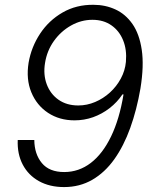

<svg xmlns="http://www.w3.org/2000/svg" viewBox="-20 -757 634 787"><path d="M242.7 9.8Q183.6 9.8 139.9 -14.4Q96.2 -38.6 73.2 -82.3Q50.3 -126 52.7 -183.1H120.6Q121.1 -125.5 151.6 -88.6Q182.1 -51.8 243.2 -51.8Q303.2 -51.8 352.1 -89.1Q400.9 -126.5 435.3 -197.8Q469.7 -269 486.3 -370.1H481.9Q460.4 -337.9 429.2 -313.7Q397.9 -289.6 361.6 -276.6Q325.2 -263.7 285.6 -263.7Q223.6 -263.7 177 -294.4Q130.4 -325.2 108.4 -378.7Q86.4 -432.1 97.2 -500Q108.4 -564.5 144.3 -618.9Q180.2 -673.3 236.6 -705.8Q293 -738.3 363.8 -737.3Q411.6 -737.3 453.1 -718.3Q494.6 -699.2 522.9 -658.7Q551.3 -618.2 561 -553Q570.8 -487.8 555.7 -394.5Q540.5 -306.6 513.9 -232.7Q487.3 -158.7 448.5 -104.2Q409.7 -49.8 358.2 -20Q306.6 9.8 242.7 9.8ZM300.8 -324.7Q336.4 -324.7 369.9 -338.9Q403.3 -353 430.7 -377.9Q458 -402.8 475.3 -435.1Q492.7 -467.3 496.1 -503.4Q500.5 -553.2 484.6 -592Q468.8 -630.9 436.5 -653.3Q404.3 -675.8 358.9 -675.8Q312.5 -675.8 271 -652.3Q229.5 -628.9 200.9 -588.9Q172.4 -548.8 164.6 -499Q156.7 -451.2 171.6 -411.4Q186.5 -371.6 220 -348.1Q253.4 -324.7 300.8 -324.7Z"/></svg>

Font: Inter 17pt Light
Style: Italic
Weight: 300
Italic angle: -9.3988°
Version: Version 4.001;git-66647c0bb